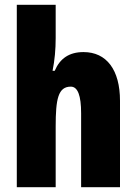

<svg xmlns="http://www.w3.org/2000/svg" viewBox="-20 -780 569 800"><path d="M212 -621V-760H50V0H212V-253C212 -367 222 -419 275 -419C304 -419 318 -382 318 -308V0H480V-360C480 -489 424 -563 328 -563C269 -563 230 -537 208 -485H199C208 -529 212 -575 212 -621Z"/></svg>

Font: Noto Sans Lao ExtraCondensed Black
Style: Regular
Weight: 900
Width: 2
Designer: Monotype Design Team
Foundry: Monotype Imaging Inc.
Version: Version 2.003